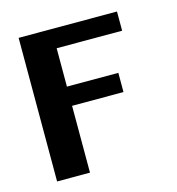

<svg xmlns="http://www.w3.org/2000/svg" viewBox="-80 -552 574 622"><g transform="rotate(-15 207.0 -241.0)"><path d="M36.8 0V-481.6H366.7V-417.2H147.1V-288.5H319.5V-224.1H147.1V0Z"/></g></svg>

Font: Dhurjati
Style: Regular
Weight: 400
Designer: Purushoth Kumar Guthula
Foundry: Andhrapradesh Society for Knowledge Networks
Version: Version 1.0.5; ttfautohint (v1.2.25-373a) -l 7 -r 28 -G 50 -